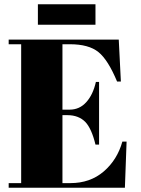

<svg xmlns="http://www.w3.org/2000/svg" viewBox="-20 -887 664 907"><path d="M21 -678C21 -678 80 -678 80 -678C80 -678 80 -22 80 -22C80 -22 21 -22 21 -22C21 -22 21 0 21 0C21 0 570 0 570 0C570 0 578 -218 578 -218C578 -218 558 -218 558 -218C558 -218 558 -218 558 -218C542 -161 513 -114 470 -77C427 -40 374 -22 313 -22C313 -22 275 -22 275 -22C275 -22 275 -343 275 -343C275 -343 299 -343 299 -343C299 -343 299 -343 299 -343C334 -343 362 -332 383 -311C403 -290 419 -254 431 -204C431 -204 448 -204 448 -204C448 -204 448 -500 448 -500C448 -500 433 -500 433 -500C433 -500 433 -500 433 -500C424 -460 409 -428 388 -405C367 -381 340 -369 309 -369C309 -369 275 -369 275 -369C275 -369 275 -678 275 -678C275 -678 310 -678 310 -678C310 -678 310 -678 310 -678C369 -678 414 -666 445 -641C476 -616 505 -569 533 -502C533 -502 551 -502 551 -502C551 -502 541 -700 541 -700C541 -700 21 -700 21 -700C21 -700 21 -678 21 -678ZM431 -770C431 -770 431 -867 431 -867C431 -867 159 -867 159 -867C159 -867 159 -770 159 -770C159 -770 431 -770 431 -770Z"/></svg>

Font: Abril Fatface Utterance
Style: Regular
Weight: 500
Designer: Veronika Burian, Jos Scaglione
Foundry: TypeTogether
Version: ""